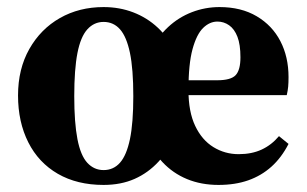

<svg xmlns="http://www.w3.org/2000/svg" viewBox="-20 -508 868 543"><path d="M273 15Q198 15 143.5 -16.5Q89 -48 60 -105.5Q31 -163 31 -238Q31 -313 63 -369.5Q95 -426 149.5 -457Q204 -488 273 -488Q318 -488 357 -473Q396 -458 426 -430Q456 -402 474 -363H405Q426 -404 455.5 -431.5Q485 -459 522.5 -473.5Q560 -488 601 -488Q662 -488 706 -462Q750 -436 773 -391.5Q796 -347 796 -290Q796 -274 795 -263Q794 -252 791 -239H419V-281H594Q633 -281 646.5 -295.5Q660 -310 660 -346Q660 -382 651.5 -404Q643 -426 628 -436.5Q613 -447 595 -447Q573 -447 554.5 -429Q536 -411 524.5 -369Q513 -327 513 -253Q513 -192 532 -152Q551 -112 583.5 -92Q616 -72 655 -72Q692 -72 720 -85Q748 -98 769 -123L796 -101Q776 -62 747.5 -36.5Q719 -11 682 2Q645 15 598 15Q549 15 509 -1.5Q469 -18 439.5 -49.5Q410 -81 392 -126H477Q458 -83 428.5 -51Q399 -19 360.5 -2Q322 15 273 15ZM273 -27Q301 -27 319.5 -48Q338 -69 347.5 -114.5Q357 -160 357 -236Q357 -313 347.5 -358.5Q338 -404 319.5 -425Q301 -446 273 -446Q246 -446 227 -425Q208 -404 199 -358Q190 -312 190 -236Q190 -161 199 -114.5Q208 -68 227 -47.5Q246 -27 273 -27Z"/></svg>

Font: Source Serif 4 36pt
Style: Bold
Weight: 700
Designer: Frank Grießhammer
Foundry: Adobe Systems Incorporated
Version: Version 4.004;hotconv 1.0.116;makeotfexe 2.5.65601